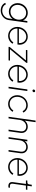

<svg xmlns="http://www.w3.org/2000/svg" viewBox="2161 -2958 1017 5379"><g transform="rotate(90 2669.5 -268.5)"><path d="M275 220C410 220 524 124 542 -2L615 -526H570L553 -402C520 -483 438 -538 340 -538C188 -538 68 -409 68 -255C68 -117 165 -8 306 -8C390 -8 465 -48 512 -112L498 -7C481 117 371 178 278 178C192 178 129 141 99 75L60 93C89 164 165 220 275 220ZM116 -252C116 -381 209 -493 340 -493C454 -493 532 -407 532 -294C532 -162 435 -53 306 -53C191 -53 116 -140 116 -252Z M983 12C1076 12 1161 -35 1205 -112L1168 -134C1126 -69 1059 -30 982 -30C863 -30 779 -120 779 -242V-249H1226C1230 -266 1233 -287 1233 -306C1233 -439 1139 -538 1008 -538C853 -538 734 -402 734 -245C734 -99 839 12 983 12ZM783 -289C803 -403 894 -496 1009 -496C1119 -496 1195 -409 1186 -289Z M1292 0H1672L1677 -40H1359L1739 -496L1743 -526H1385L1379 -486H1673L1295 -30Z M2047 12C2140 12 2225 -35 2269 -112L2232 -134C2190 -69 2123 -30 2046 -30C1927 -30 1843 -120 1843 -242V-249H2290C2294 -266 2297 -287 2297 -306C2297 -439 2203 -538 2072 -538C1917 -538 1798 -402 1798 -245C1798 -99 1903 12 2047 12ZM1847 -289C1867 -403 1958 -496 2073 -496C2183 -496 2259 -409 2250 -289Z M2411 0H2456L2530 -526H2485ZM2488 -707C2485 -687 2500 -670 2520 -670C2541 -670 2560 -687 2563 -707C2566 -728 2551 -745 2530 -745C2510 -745 2491 -728 2488 -707Z M2892 12C2989 12 3072 -41 3113 -112L3076 -134C3034 -68 2969 -30 2892 -30C2781 -30 2692 -109 2692 -241C2692 -381 2791 -496 2928 -496C3004 -496 3063 -460 3095 -394L3134 -413C3102 -484 3026 -538 2928 -538C2773 -538 2647 -406 2647 -243C2647 -93 2755 12 2892 12Z M3252 0H3297L3341 -318C3354 -415 3426 -495 3528 -495C3613 -495 3673 -437 3658 -332L3612 0H3657L3703 -333C3720 -459 3638 -538 3530 -538C3461 -538 3397 -505 3360 -453L3403 -757H3358Z M3822 0H3867L3911 -318C3925 -415 3996 -495 4098 -495C4183 -495 4243 -437 4228 -332L4182 0H4227L4273 -333C4291 -459 4208 -538 4100 -538C4031 -538 3967 -505 3930 -453L3941 -526H3896Z M4657 12C4750 12 4835 -35 4879 -112L4842 -134C4800 -69 4733 -30 4656 -30C4537 -30 4453 -120 4453 -242V-249H4900C4904 -266 4907 -287 4907 -306C4907 -439 4813 -538 4682 -538C4527 -538 4408 -402 4408 -245C4408 -99 4513 12 4657 12ZM4457 -289C4477 -403 4568 -496 4683 -496C4793 -496 4869 -409 4860 -289Z M5195 6C5201 6 5222 6 5236 2L5238 -40C5228 -38 5210 -37 5197 -37C5123 -37 5123 -87 5128 -124L5179 -486H5292L5298 -526H5184L5201 -650H5156L5146 -582C5141 -545 5121 -526 5087 -526H5039L5033 -486H5133L5083 -128C5071 -40 5111 6 5195 6Z"/></g></svg>

Font: Mluvka ExtraLight
Style: Italic
Weight: 200
Italic angle: -8°
Designer: Modified by Jiří Krblich, Original typeface by Gumpita Rahayu
Foundry: Gumpita Rahayu & Jiří Krblich
Version: Version 2.000;Glyphs 3.1.1 (3134)